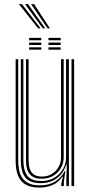

<svg xmlns="http://www.w3.org/2000/svg" viewBox="-20 -880 428 908"><path d="M166.2 7Q138 7 118.2 0.2Q98.5 -6.5 86 -18.6Q73.5 -30.8 66.5 -46.8Q59.5 -62.8 56.8 -81.2Q54 -99.8 54 -119.5V-600H66.2V-120.5Q66.2 -97.5 70.2 -76.5Q74.2 -55.5 85.2 -39Q96.2 -22.5 116.5 -13Q136.8 -3.5 169.2 -3.5Q212.5 -3.5 241.6 -22.1Q270.8 -40.8 286 -71.2H289L282 -20V0H269.8V-11L277.5 -44.5H274.8Q256 -16.8 228.2 -4.9Q200.5 7 166.2 7ZM318.2 0V-600H330.5V0ZM177.2 -34.8Q153 -34.8 138.2 -42.5Q123.5 -50.2 115.8 -62.9Q108 -75.5 105.4 -91.2Q102.8 -107 102.8 -123V-600H115.2V-123.2Q115.2 -101.5 120.2 -83.8Q125.2 -66 139 -55.5Q152.8 -45 178.5 -45Q204.8 -45 225 -57.2Q245.2 -69.5 256.9 -89.8Q268.5 -110 268.5 -134V-600H281.2V-134.5Q281.2 -109.5 268.6 -86.6Q256 -63.8 232.8 -49.2Q209.5 -34.8 177.2 -34.8ZM172 -13.8Q120 -14 99.2 -41.1Q78.5 -68.2 78.5 -121V-600H90.5V-121.8Q90.5 -76 108.5 -50Q126.5 -24 175 -24Q211.8 -24 238.1 -40.2Q264.5 -56.5 278.5 -82Q292.5 -107.5 292.5 -135V-600H305.8V0H293.8V-37.2L296 -102H293.2Q281 -61.5 249.8 -37.5Q218.5 -13.5 172 -13.8ZM209.2 -689.5V-700.8H267V-689.5ZM117.8 -645V-656.2H175.2V-645ZM117.8 -667.2V-678.5H175.2V-667.2ZM117.8 -689.5V-700.8H175.2V-689.5ZM209.2 -645V-656.2H267V-645ZM209.2 -667.2V-678.5H267V-667.2ZM160.2 -745.8 69.5 -860.5H84L171.8 -745.8ZM182.5 -745.8 98.2 -860.5H112.8L193.8 -745.8ZM204.8 -745.8 126.8 -860.5H141.2L216 -745.8Z"/></svg>

Font: Big Shoulders Inline Text Thin Light
Style: Regular
Weight: 300
Version: Version 2.002